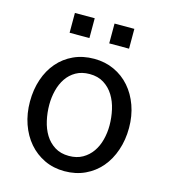

<svg xmlns="http://www.w3.org/2000/svg" viewBox="-112 -839 825 936"><g transform="rotate(15 300.0 -371.0)"><path d="M299.5 8.5Q244 8.5 198.2 -13.2Q152.5 -35 119.5 -73.2Q86.5 -111.5 68.2 -163.8Q50 -216 50 -276.5Q50 -337 67.5 -388.8Q85 -440.5 117.5 -478.2Q150 -516 196.2 -537.2Q242.5 -558.5 299.5 -558.5Q355 -558.5 401 -537.2Q447 -516 480 -478.2Q513 -440.5 531.5 -388.8Q550 -337 550 -276.5Q550 -216 532.2 -163.8Q514.5 -111.5 482 -73.2Q449.5 -35 403 -13.2Q356.5 8.5 299.5 8.5ZM455 -263Q455 -303.5 446.2 -342.5Q437.5 -381.5 418.5 -412.2Q399.5 -443 369.5 -462Q339.5 -481 297.5 -481Q257.5 -481 228.5 -464.5Q199.5 -448 181 -420.5Q162.5 -393 153.8 -358Q145 -323 145 -286Q145 -245.5 153.8 -206.5Q162.5 -167.5 181.2 -137Q200 -106.5 229.8 -87.8Q259.5 -69 301.5 -69Q341 -69 370 -85.5Q399 -102 418 -129.2Q437 -156.5 446 -191.5Q455 -226.5 455 -263ZM150 -750H250V-650H150ZM350 -750H450V-650H350Z"/></g></svg>

Font: B612
Style: Regular
Weight: 400
Designer: Nicolas Chauveau, Thomas Paillot, Jonathan Favre-Lamarine, Jean-Luc Vinot
Foundry: AIRBUS
Version: Version 1.008